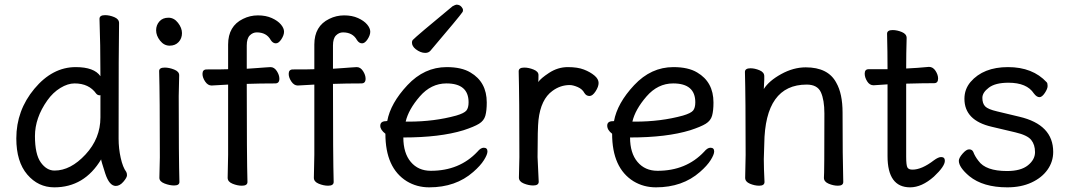

<svg xmlns="http://www.w3.org/2000/svg" viewBox="-20 -780 4592 824"><path d="M214 -48Q283 -48 347 -117Q411 -186 411 -276V-367L412 -369Q412 -371 408 -371Q399 -371 393 -378Q362 -422 300 -422Q271 -422 239 -402.5Q207 -383 183 -349Q130 -274 130 -196Q130 -118 155 -83Q180 -48 214 -48ZM213 24Q144 24 97 -31Q50 -86 50 -186Q50 -306 127.5 -399Q205 -492 305 -492Q384 -492 411 -453Q411 -593 407 -699Q407 -715 431 -715Q450 -715 470.5 -706.5Q491 -698 491 -681Q489 -592 489 -185Q489 -143 498 -102.5Q507 -62 522 -42Q525 -36 525 -28Q525 -18 509.5 0Q494 18 477 18Q449 18 431.5 -36Q414 -90 414 -96Q342 24 213 24Z M727 16Q708 16 686 7.5Q664 -1 664 -17L666 -105Q666 -368 663 -475Q663 -490 687 -490Q706 -490 727.5 -481.5Q749 -473 749 -457L747 -368Q747 -105 750 1Q750 16 727 16ZM650 -650Q650 -672 664 -688Q678 -704 703 -704Q727 -704 744 -682Q761 -660 761 -638Q761 -615 746.5 -599.5Q732 -584 708 -584Q684 -584 667 -605.5Q650 -627 650 -650Z M1018 17Q999 17 978 8.5Q957 0 957 -17L959 -116V-417L888 -413Q872 -413 860.5 -430Q849 -447 849 -463Q849 -482 867 -482Q941 -482 959 -483V-589Q959 -668 1023 -699Q1053 -714 1087 -714Q1121 -714 1146.5 -702.5Q1172 -691 1185.5 -675Q1199 -659 1199 -644Q1199 -629 1187.5 -611.5Q1176 -594 1164 -594Q1151 -594 1142 -608Q1124 -641 1082 -641Q1065 -641 1052 -628Q1039 -615 1039 -585V-485Q1043 -485 1054.5 -486Q1066 -487 1083.5 -488Q1101 -489 1117 -490.5Q1133 -492 1141 -492Q1157 -492 1168 -475Q1179 -458 1179 -442Q1179 -422 1161 -422Q1097 -422 1039 -420Q1039 -105 1042 1Q1042 17 1018 17Z M1388 17Q1369 17 1348 8.5Q1327 0 1327 -17L1329 -116V-417L1258 -413Q1242 -413 1230.5 -430Q1219 -447 1219 -463Q1219 -482 1237 -482Q1311 -482 1329 -483V-589Q1329 -668 1393 -699Q1423 -714 1457 -714Q1491 -714 1516.5 -702.5Q1542 -691 1555.5 -675Q1569 -659 1569 -644Q1569 -629 1557.5 -611.5Q1546 -594 1534 -594Q1521 -594 1512 -608Q1494 -641 1452 -641Q1435 -641 1422 -628Q1409 -615 1409 -585V-485Q1413 -485 1424.5 -486Q1436 -487 1453.5 -488Q1471 -489 1487 -490.5Q1503 -492 1511 -492Q1527 -492 1538 -475Q1549 -458 1549 -442Q1549 -422 1531 -422Q1467 -422 1409 -420Q1409 -105 1412 1Q1412 17 1388 17Z M1939 -760Q1953 -760 1961 -750Q1967 -743 1967 -736.5Q1967 -730 1964 -727Q1952 -709 1827 -562Q1819 -553 1805 -553Q1785 -553 1764 -569Q1748 -582 1748 -597Q1748 -604 1751 -608Q1767 -625 1922 -753Q1935 -760 1939 -760ZM1733 -258Q1844 -258 1938 -284Q1972 -294 1981.5 -305.5Q1991 -317 1991 -341Q1991 -422 1896 -422Q1830 -422 1781.5 -366Q1733 -310 1721 -258ZM1822 24Q1769 24 1726 -2Q1634 -59 1634 -206Q1612 -223 1612 -240Q1612 -260 1637 -260L1642 -261Q1656 -337 1728.5 -414.5Q1801 -492 1897 -492Q1961 -492 1999 -469Q2069 -428 2069 -340Q2069 -305 2063 -283.5Q2057 -262 2036 -249Q2015 -236 1969 -221Q1868 -190 1711 -190Q1711 -123 1743 -85Q1775 -47 1829 -47Q1952 -47 2029 -129Q2043 -146 2056 -146Q2072 -146 2072 -130Q2072 -117 2057 -93Q2042 -69 2011 -42Q1936 24 1822 24Z M2268 16Q2249 16 2228 7.5Q2207 -1 2207 -18L2209 -106Q2209 -367 2206 -474Q2206 -490 2230 -490Q2249 -490 2270 -481.5Q2291 -473 2291 -458Q2291 -436 2290 -428Q2301 -444 2336 -467Q2374 -492 2417 -492Q2459 -492 2486 -481.5Q2513 -471 2531 -456Q2549 -441 2549 -424Q2549 -408 2536 -388Q2523 -368 2510 -368Q2496 -368 2488 -381Q2479 -398 2459 -406.5Q2439 -415 2425 -415Q2385 -415 2351 -390Q2301 -354 2291 -265Q2287 -230 2287 -106L2292 0Q2292 16 2268 16Z M2706 -258Q2817 -258 2911 -284Q2945 -294 2954.5 -305.5Q2964 -317 2964 -341Q2964 -422 2869 -422Q2803 -422 2754.5 -366Q2706 -310 2694 -258ZM2795 24Q2742 24 2699 -2Q2607 -59 2607 -206Q2586 -222 2586 -241Q2586 -260 2611 -260H2615Q2629 -337 2701.5 -414.5Q2774 -492 2870 -492Q2934 -492 2972 -469Q3042 -428 3042 -340Q3042 -305 3036 -283.5Q3030 -262 3009 -249Q2988 -236 2942 -221Q2841 -190 2684 -190Q2684 -123 2716 -85Q2748 -47 2802 -47Q2925 -47 3002 -129Q3016 -146 3029 -146Q3045 -146 3045 -130Q3045 -117 3030 -93Q3015 -69 2984 -42Q2909 24 2795 24Z M3576 17Q3557 17 3536.5 8.5Q3516 0 3516 -17Q3518 -34 3518 -293Q3518 -351 3503 -384Q3488 -417 3442 -417Q3263 -417 3260 -162L3258 -97Q3258 -59 3261 1Q3261 17 3238 17Q3219 17 3198.5 8.5Q3178 0 3178 -17L3180 -115Q3180 -364 3177 -471Q3177 -487 3201 -487Q3219 -487 3239.5 -478.5Q3260 -470 3260 -453V-439Q3258 -411 3258 -398Q3280 -433 3332.5 -462Q3385 -491 3438 -491Q3534 -491 3569 -425Q3596 -378 3596 -297Q3596 -105 3599 1Q3599 17 3576 17Z M3886 24Q3789 24 3789 -110V-418L3729 -414Q3712 -414 3701.5 -431Q3691 -448 3691 -464Q3691 -483 3708 -483H3789Q3789 -556 3787 -635Q3787 -651 3811 -651Q3830 -651 3850.5 -642.5Q3871 -634 3871 -617Q3869 -552 3869 -486Q3915 -488 3967 -493Q3984 -493 3995 -476Q4006 -459 4006 -443Q4006 -423 3989 -423Q3941 -423 3869 -421V-108Q3869 -70 3874.5 -61Q3880 -52 3896 -52Q3936 -52 3988 -92Q4007 -106 4019 -106Q4035 -106 4035 -90Q4035 -66 3988 -22Q3936 24 3886 24Z M4303 24Q4199 24 4140 -24Q4095 -62 4095 -90Q4095 -102 4111 -120.5Q4127 -139 4139 -139Q4152 -139 4157 -128Q4164 -109 4179 -90Q4210 -46 4302 -46Q4361 -46 4391.5 -70.5Q4422 -95 4422 -127Q4422 -159 4405.5 -179.5Q4389 -200 4337.5 -212Q4286 -224 4236 -236Q4119 -263 4119 -356Q4119 -397 4145 -428Q4200 -492 4306 -492Q4412 -492 4472 -427Q4476 -423 4476 -411Q4476 -399 4464 -381Q4452 -363 4441 -363Q4429 -363 4417 -379Q4387 -425 4308 -425Q4252 -425 4224 -404Q4196 -383 4196 -360Q4196 -336 4208 -323.5Q4220 -311 4259 -302L4355 -279Q4500 -245 4500 -128Q4500 -86 4475.5 -51.5Q4451 -17 4406.5 3.5Q4362 24 4303 24Z"/></svg>

Font: ToneOZ-Pinyin-WenKai-Medium
Style: Medium
Weight: 700
Designer: Fontworks Inc.
Foundry: ToneOZ
Version: Version 0.240331